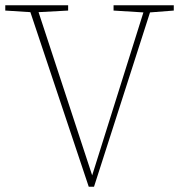

<svg xmlns="http://www.w3.org/2000/svg" viewBox="-20 -697 688 727"><path d="M638 -677V-657L548 -650L336 10H316L95 -651L0 -657V-677H238V-657L126 -651L329 -33L523 -650L410 -657V-677Z"/></svg>

Font: TypoPRO Source Serif Pro
Style: Regular
Weight: 200
Designer: Frank Grießhammer
Foundry: Adobe Systems Incorporated
Version: Version 1.017;PS (version unavailable);hotconv 1.0.79;makeot